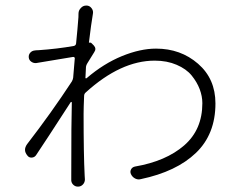

<svg xmlns="http://www.w3.org/2000/svg" viewBox="-20 -656 876 701"><path d="M304.7 -500Q311.5 -502 315.4 -497.1L322.3 -490.2Q333 -478.5 324.2 -465.8Q302.7 -431.6 298.8 -424.8Q294.9 -418.9 293.9 -412.1Q293 -396.5 292 -373Q291 -371.1 293 -370.1Q294.9 -369.1 296.9 -371.1Q358.4 -423.8 425.3 -451.2Q492.2 -478.5 549.8 -478.5Q639.6 -478.5 703.1 -423.3Q766.6 -368.2 766.6 -278.3Q766.6 -166 695.3 -97.7Q624 -29.3 494.1 -2Q483.4 1 473.1 -4.4Q462.9 -9.8 458 -20.5Q454.1 -29.3 458.5 -37.6Q462.9 -45.9 472.7 -47.9Q585.9 -67.4 652.3 -125Q718.8 -182.6 718.8 -279.3Q718.8 -304.7 709 -330.6Q699.2 -356.4 679.7 -380.4Q660.2 -404.3 625 -419.4Q589.8 -434.6 544.9 -434.6Q420.9 -434.6 293 -318.4Q287.1 -313.5 287.1 -305.7Q285.2 -261.7 285.2 -240.2Q285.2 -91.8 289.1 -15.6Q290 -9.8 290 -1Q290 9.8 282.7 17.6Q275.4 25.4 264.6 25.4Q253.9 25.4 246.6 17.6Q239.3 9.8 240.2 -1Q240.2 -8.8 240.2 -13.7Q240.2 -219.7 242.2 -281.2Q242.2 -283.2 240.7 -283.7Q239.3 -284.2 238.3 -283.2Q143.6 -136.7 111.3 -88.9Q105.5 -81.1 95.7 -80.6Q85.9 -80.1 80.1 -87.9Q71.3 -98.6 71.3 -108.9Q71.3 -119.1 79.1 -129.9Q168 -245.1 242.2 -358.4Q246.1 -365.2 247.1 -372.1Q249 -396.5 252.9 -441.4Q253.9 -444.3 252 -446.3Q250 -448.2 247.1 -448.2Q220.7 -444.3 112.3 -425.8Q102.5 -424.8 94.2 -430.7Q85.9 -436.5 85 -446.3Q84 -456.1 90.3 -463.4Q96.7 -470.7 106.4 -471.7Q112.3 -472.7 120.1 -472.7Q189.5 -477.5 250 -488.3Q256.8 -490.2 257.8 -497.1Q263.7 -556.6 265.6 -584Q266.6 -591.8 266.6 -606.4Q266.6 -618.2 275.4 -627Q283.2 -635.7 294.9 -635.7Q294.9 -635.7 295.9 -635.7Q306.6 -635.7 314 -626.5Q321.3 -617.2 319.3 -606.4Q312.5 -566.4 304.7 -501Q304.7 -501 304.7 -500Z"/></svg>

Font: Gen Jyuu Gothic P Light
Style: Regular
Weight: 200
Designer: [Source Han Sans]
Ryoko NISHIZUKA  (kana & ideographs); Paul D. Hunt (Latin, Greek & Cyrillic); Wenlong ZHANG  (bopomofo
Version: Version 1.002.20150607